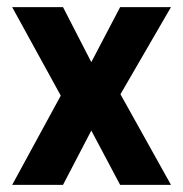

<svg xmlns="http://www.w3.org/2000/svg" viewBox="-20 -520 514 540"><path d="M14.2 -500H157.2L236.8 -345.2L317.9 -500H460.9L318.8 -254.9L460.9 0H317.9L236.8 -152.8L157.2 0H14.2L150.9 -251Z"/></svg>

Font: TitilliumWeb-Bold
Style: Bold
Weight: 700
Version: Version 1.001;PS 57.000;hotconv 1.0.70;makeotf.lib2.5.55311